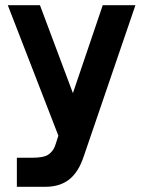

<svg xmlns="http://www.w3.org/2000/svg" viewBox="-20 -520 550 740"><path d="M45 200V88H104Q150 88 167.5 75Q185 62 192 43L205 3L10 -500H134L261 -161L376 -500H502L303 82Q283 143 247 171.5Q211 200 154 200Z"/></svg>

Font: Haskoy Bold
Style: Regular
Weight: 700
Designer: Ertekin Erdin
Foundry: Ertekin Erdin
Version: Version 1.500; ttfautohint (v1.8.3)